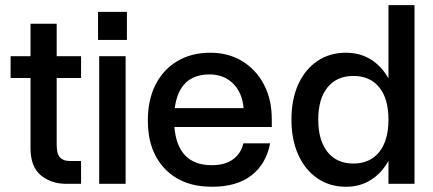

<svg xmlns="http://www.w3.org/2000/svg" viewBox="-20 -720 1694 752"><path d="M297.5 -89.5V0H239.5Q181 0 140.2 -33.2Q99.5 -66.5 99.5 -140.5V-414.5H21.5V-500H99.5V-627H202V-500H297.5V-414.5H202V-154Q202 -116 215.5 -102.8Q229 -89.5 252 -89.5Z M364 -673.5H477V-563.5H364ZM368.5 -500H472V0H368.5Z M559 -248.5Q559 -329 589.2 -388.5Q619.5 -448 674.8 -480.8Q730 -513.5 804 -513.5Q874 -513.5 928.2 -480.8Q982.5 -448 1013.5 -389.5Q1044.5 -331 1044.5 -253V-222.5H663Q676 -73 809.5 -73Q861.5 -73 893 -96.2Q924.5 -119.5 933 -158.5H1038Q1022.5 -78 965 -33.2Q907.5 11.5 810.5 11.5Q694 11.5 626.5 -58.2Q559 -128 559 -248.5ZM801 -428.5Q681.5 -428.5 664.5 -296.5H934Q929 -357 892.8 -392.8Q856.5 -428.5 801 -428.5Z M1603.5 -700V0H1501.5V-90Q1475 -42 1432.5 -15.2Q1390 11.5 1335.5 11.5Q1271.5 11.5 1223.2 -21.5Q1175 -54.5 1148.2 -113.8Q1121.5 -173 1121.5 -252Q1121.5 -331 1148.2 -389.8Q1175 -448.5 1223 -481Q1271 -513.5 1335 -513.5Q1390 -513.5 1432.5 -487Q1475 -460.5 1501.5 -413V-700ZM1226.5 -252Q1226.5 -170 1262.8 -124.8Q1299 -79.5 1364 -79.5Q1429.5 -79.5 1465.5 -124.8Q1501.5 -170 1501.5 -252Q1501.5 -333 1465.5 -377.8Q1429.5 -422.5 1364 -422.5Q1299 -422.5 1262.8 -377.8Q1226.5 -333 1226.5 -252Z"/></svg>

Font: Overused Grotesk Medium
Style: Regular
Weight: 525
Version: Version 0.004